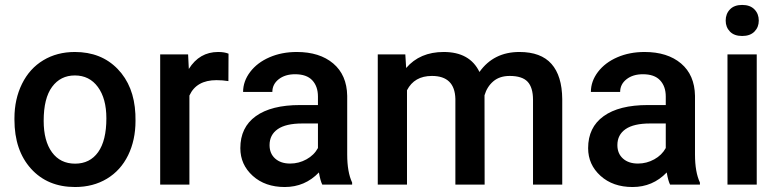

<svg xmlns="http://www.w3.org/2000/svg" viewBox="-20 -749 3159 779"><path d="M38.6 -269Q38.6 -346.7 69.3 -408.9Q100.1 -471.2 155.8 -504.6Q211.4 -538.1 283.7 -538.1Q390.6 -538.1 457.3 -469.2Q523.9 -400.4 529.3 -286.6L529.8 -258.8Q529.8 -180.7 499.8 -119.1Q469.7 -57.6 413.8 -23.9Q357.9 9.8 284.7 9.8Q172.9 9.8 105.7 -64.7Q38.6 -139.2 38.6 -263.2ZM157.2 -258.8Q157.2 -177.2 190.9 -131.1Q224.6 -85 284.7 -85Q344.7 -85 378.2 -131.8Q411.6 -178.7 411.6 -269Q411.6 -349.1 377.2 -396Q342.8 -442.9 283.7 -442.9Q225.6 -442.9 191.4 -396.7Q157.2 -350.6 157.2 -258.8Z M906.7 -419.9Q883.3 -423.8 858.4 -423.8Q776.9 -423.8 748.5 -361.3V0H629.9V-528.3H743.2L746.1 -469.2Q789.1 -538.1 865.2 -538.1Q890.6 -538.1 907.2 -531.2Z M1287.6 0Q1279.8 -15.1 1273.9 -49.3Q1217.3 9.8 1135.3 9.8Q1055.7 9.8 1005.4 -35.6Q955.1 -81.1 955.1 -147.9Q955.1 -232.4 1017.8 -277.6Q1080.6 -322.8 1197.3 -322.8H1270V-357.4Q1270 -398.4 1247.1 -423.1Q1224.1 -447.8 1177.2 -447.8Q1136.7 -447.8 1110.8 -427.5Q1085 -407.2 1085 -376H966.3Q966.3 -419.4 995.1 -457.3Q1023.9 -495.1 1073.5 -516.6Q1123 -538.1 1184.1 -538.1Q1276.9 -538.1 1332 -491.5Q1387.2 -444.8 1388.7 -360.4V-122.1Q1388.7 -50.8 1408.7 -8.3V0ZM1157.2 -85.4Q1192.4 -85.4 1223.4 -102.5Q1254.4 -119.6 1270 -148.4V-248H1206.1Q1140.1 -248 1106.9 -225.1Q1073.7 -202.1 1073.7 -160.2Q1073.7 -126 1096.4 -105.7Q1119.1 -85.4 1157.2 -85.4Z M1624.5 -528.3 1627.9 -473.1Q1683.6 -538.1 1780.3 -538.1Q1886.2 -538.1 1925.3 -457Q1982.9 -538.1 2087.4 -538.1Q2174.8 -538.1 2217.5 -489.7Q2260.3 -441.4 2261.2 -347.2V0H2142.6V-343.8Q2142.6 -394 2120.6 -417.5Q2098.6 -440.9 2047.9 -440.9Q2007.3 -440.9 1981.7 -419.2Q1956.1 -397.5 1945.8 -362.3L1946.3 0H1827.6V-347.7Q1825.2 -440.9 1732.4 -440.9Q1661.1 -440.9 1631.3 -382.8V0H1512.7V-528.3Z M2698.7 0Q2690.9 -15.1 2685.1 -49.3Q2628.4 9.8 2546.4 9.8Q2466.8 9.8 2416.5 -35.6Q2366.2 -81.1 2366.2 -147.9Q2366.2 -232.4 2429 -277.6Q2491.7 -322.8 2608.4 -322.8H2681.2V-357.4Q2681.2 -398.4 2658.2 -423.1Q2635.3 -447.8 2588.4 -447.8Q2547.9 -447.8 2522 -427.5Q2496.1 -407.2 2496.1 -376H2377.4Q2377.4 -419.4 2406.2 -457.3Q2435.1 -495.1 2484.6 -516.6Q2534.2 -538.1 2595.2 -538.1Q2688 -538.1 2743.2 -491.5Q2798.3 -444.8 2799.8 -360.4V-122.1Q2799.8 -50.8 2819.8 -8.3V0ZM2568.4 -85.4Q2603.5 -85.4 2634.5 -102.5Q2665.5 -119.6 2681.2 -148.4V-248H2617.2Q2551.3 -248 2518.1 -225.1Q2484.9 -202.1 2484.9 -160.2Q2484.9 -126 2507.6 -105.7Q2530.3 -85.4 2568.4 -85.4Z M3050.3 0H2931.6V-528.3H3050.3ZM2924.3 -665.5Q2924.3 -692.9 2941.7 -710.9Q2959 -729 2991.2 -729Q3023.4 -729 3041 -710.9Q3058.6 -692.9 3058.6 -665.5Q3058.6 -638.7 3041 -620.8Q3023.4 -603 2991.2 -603Q2959 -603 2941.7 -620.8Q2924.3 -638.7 2924.3 -665.5Z"/></svg>

Font: Roboto Medium
Style: Regular
Weight: 500
Designer: Google
Version: Version 2.134; 2016; ttfautohint (v1.6)